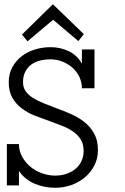

<svg xmlns="http://www.w3.org/2000/svg" viewBox="-20 -869 586 900"><path d="M439 -166Q439 -126 422.4 -93.5Q405.8 -61 377.9 -37.6Q350.1 -14.2 314 -1.5Q277.8 11.2 238.8 11.2Q185.1 11.2 140.1 -8.8Q95.2 -28.8 68.8 -67.9V0H12.2V-193.8H68.8Q68.8 -161.1 84 -134Q99.1 -106.9 122.6 -87.4Q146 -67.9 176.5 -56.9Q207 -45.9 238.8 -45.9Q267.1 -45.9 291 -54Q314.9 -62 333 -76.9Q351.1 -91.8 361.6 -113.3Q372.1 -134.8 372.1 -162.1Q372.1 -192.9 358.6 -214.8Q345.2 -236.8 322.5 -252.4Q299.8 -268.1 271.5 -279.1Q243.2 -290 213.9 -300.8Q179.2 -313 144.5 -326.4Q109.9 -339.8 82.5 -360.4Q55.2 -380.9 38.1 -410.4Q21 -439.9 21 -483.9Q21 -522.9 37.6 -553.5Q54.2 -584 81.1 -605Q107.9 -626 143.6 -637Q179.2 -647.9 216.8 -647.9Q263.2 -647.9 302.5 -628.9Q341.8 -609.9 363.8 -570.8V-637.2H422.9V-455.1H363.8Q363.8 -483.9 351.8 -509Q339.8 -534.2 319.3 -552Q298.8 -569.8 272.5 -580.3Q246.1 -590.8 216.8 -590.8Q190.9 -590.8 167.5 -585Q144 -579.1 126.5 -566.2Q108.9 -553.2 98.4 -532.7Q87.9 -512.2 87.9 -483.9Q87.9 -459 100.3 -441.4Q112.8 -423.8 133.8 -410.4Q154.8 -397 182.4 -386Q210 -375 238.8 -363.8Q274.9 -351.1 310.5 -335.4Q346.2 -319.8 374.5 -297.9Q402.8 -275.9 420.9 -243.9Q439 -211.9 439 -166ZM373 -709 347.2 -676.3 229 -776.4 108.9 -675.3 83 -707 228 -849.1Z"/></svg>

Font: Anonymous Pro
Style: Regular
Weight: 400
Monospace: yes
Designer: Mark Simonson
Version: Version 1.002